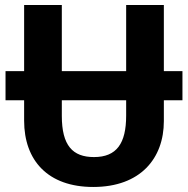

<svg xmlns="http://www.w3.org/2000/svg" viewBox="-20 -734 747 764"><path d="M632 -252V-335H706V-451H632V-714H482V-451H226V-714H76V-451H2V-335H76V-254C76 -95 171 10 351 10C539 10 632 -104 632 -252ZM226 -273V-335H482V-274C482 -163 444 -109 354 -109C269 -109 226 -155 226 -273Z"/></svg>

Font: Noto Sans Display
Style: Bold
Weight: 700
Designer: Monotype Design Team
Foundry: Monotype Imaging Inc.
Version: Version 1.900